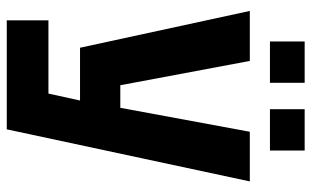

<svg xmlns="http://www.w3.org/2000/svg" viewBox="-192 -706 898 553"><g transform="rotate(90 256.5 -429.0)"><path d="M38 0V-120H249L269 -211H117L11 -700H155L225 -327H290L359 -700H502L352 0ZM99 -758V-858H218V-758ZM294 -758V-858H413V-758Z"/></g></svg>

Font: Tektur SemiCondensed SemiBold
Style: Regular
Weight: 600
Width: 4
Designer: Adam Jagosz
Foundry: Adam Jagosz
Version: Version 1.005;gftools[0.9.30]